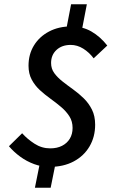

<svg xmlns="http://www.w3.org/2000/svg" viewBox="-20 -772 534 902"><path d="M213 12Q176 12 140.5 -1Q105 -14 75 -36Q45 -58 22 -85L84 -146Q108 -119 142 -97Q176 -75 216 -75Q248 -75 271.5 -87Q295 -99 308 -120.5Q321 -142 321 -171Q321 -202 306 -225.5Q291 -249 267.5 -269Q244 -289 217.5 -308Q191 -327 167.5 -348.5Q144 -370 129 -398Q114 -426 114 -463Q114 -517 139.5 -558.5Q165 -600 210.5 -624Q256 -648 315 -648Q368 -648 409.5 -624Q451 -600 484 -558L420 -498Q399 -526 371 -543.5Q343 -561 312 -561Q271 -561 245.5 -537.5Q220 -514 220 -476Q220 -449 235 -428.5Q250 -408 273.5 -389.5Q297 -371 323.5 -352Q350 -333 373.5 -310Q397 -287 412 -257Q427 -227 427 -186Q427 -129 400.5 -84Q374 -39 326 -13.5Q278 12 213 12ZM144 110 172 -29H246L218 110ZM288 -617 314 -752H388L362 -617Z"/></svg>

Font: Source Sans 3 SemiBold
Style: Italic
Weight: 600
Italic angle: -11°
Designer: Paul D. Hunt
Foundry: Adobe
Version: Version 3.046;hotconv 1.0.118;makeotfexe 2.5.65603